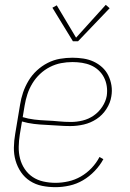

<svg xmlns="http://www.w3.org/2000/svg" viewBox="-20 -767 540 795"><path d="M210 8Q181 8 154 2.5Q127 -3 104.5 -17.5Q82 -32 67 -54Q52 -76 44.5 -102Q37 -128 37.5 -156.5Q38 -185 43 -213L63 -333Q67 -359 75.5 -384Q84 -409 98 -432.5Q112 -456 132.5 -475Q153 -494 177.5 -506.5Q202 -519 228 -523.5Q254 -528 280 -528Q303 -528 325.5 -524.5Q348 -521 367.5 -512Q387 -503 403 -488.5Q419 -474 428.5 -454.5Q438 -435 441.5 -413Q445 -391 441 -368Q437 -341 420.5 -315.5Q404 -290 379.5 -274Q355 -258 327 -251.5Q299 -245 271 -245Q246 -245 220.5 -247Q195 -249 170 -250Q145 -251 120 -254Q95 -257 71 -264L62 -210Q58 -185 57.5 -159.5Q57 -134 63 -110.5Q69 -87 82.5 -67Q96 -47 115.5 -34Q135 -21 159.5 -15.5Q184 -10 210 -10Q236 -10 263 -16Q290 -22 314.5 -36Q339 -50 359 -71Q379 -92 392 -117L408 -108Q394 -82 372 -59Q350 -36 323.5 -20.5Q297 -5 267.5 1.5Q238 8 210 8ZM274 -262Q298 -262 322.5 -268Q347 -274 368 -288.5Q389 -303 403.5 -325Q418 -347 422 -370Q425 -391 422 -410.5Q419 -430 410.5 -446.5Q402 -463 388 -476Q374 -489 356.5 -496.5Q339 -504 319.5 -507Q300 -510 280 -510Q256 -510 232.5 -505.5Q209 -501 186.5 -489.5Q164 -478 145.5 -460.5Q127 -443 114 -421.5Q101 -400 93.5 -377Q86 -354 82 -330L74 -282Q97 -275 122 -272Q147 -269 172.5 -268Q198 -267 223 -264.5Q248 -262 274 -262ZM282 -596 197 -735 215 -745 295 -611 418 -747 434 -733 303 -596Z"/></svg>

Font: Iosevka SS04 Thin
Style: Italic
Weight: 100
Italic angle: -9°
Monospace: yes
Designer: Belleve Invis
Foundry: Belleve Invis
Version: Version 19.0.0; ttfautohint (v1.8.4)